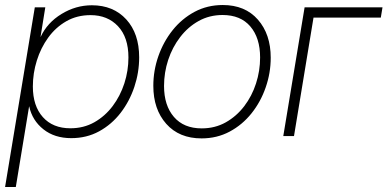

<svg xmlns="http://www.w3.org/2000/svg" viewBox="-33 -545 1552 769"><path d="M-12.7 204.1 106.4 -515.6H148.4L129.4 -397.5H129.9Q156.2 -454.1 213.4 -489Q270.5 -523.9 335 -523.9Q420.9 -523.9 472.7 -467.3Q524.4 -410.6 524.4 -315.4Q524.4 -254.9 505.1 -197Q485.8 -139.2 450 -92.8Q414.1 -46.4 364 -19Q314 8.3 252.4 8.3Q185.5 8.3 140.9 -27.1Q96.2 -62.5 84 -118.7H83.5L30.3 204.1ZM249 -31.2Q302.2 -31.2 345 -55.4Q387.7 -79.6 418.2 -120.1Q448.7 -160.6 465.1 -211.2Q481.4 -261.7 481.4 -314.9Q481.4 -395.5 439.7 -439.9Q397.9 -484.4 329.6 -484.4Q275.4 -484.4 232.7 -460Q189.9 -435.5 160.2 -394.5Q130.4 -353.5 114.5 -302.5Q98.6 -251.5 98.6 -198.7Q98.6 -120.6 138.7 -75.9Q178.7 -31.2 249 -31.2Z M774.4 9.3Q684.6 9.3 632.8 -49.1Q581.1 -107.4 581.1 -201.2Q581.1 -262.2 601.3 -320.1Q621.6 -377.9 658.4 -424.1Q695.3 -470.2 746.3 -497.6Q797.4 -524.9 859.4 -524.9Q948.7 -524.9 1000 -466.3Q1051.3 -407.7 1051.3 -314Q1051.3 -252.9 1031.2 -195.1Q1011.2 -137.2 974.4 -91.1Q937.5 -44.9 886.7 -17.8Q835.9 9.3 774.4 9.3ZM774.9 -30.8Q828.1 -30.8 871.1 -54.9Q914.1 -79.1 945.1 -119.6Q976.1 -160.2 992.4 -210.7Q1008.8 -261.2 1008.8 -314.9Q1008.8 -393.1 969.7 -439Q930.7 -484.9 858.4 -484.9Q805.7 -484.9 762.7 -460.9Q719.7 -437 688.5 -396.2Q657.2 -355.5 640.6 -304.9Q624 -254.4 624 -200.7Q624 -122.6 663.6 -76.7Q703.1 -30.8 774.9 -30.8Z M1499 -515.6 1492.2 -474.6H1222.7L1144.5 0H1101.6L1187 -515.6Z"/></svg>

Font: Inter Display ExtraLight
Style: Italic
Weight: 200
Italic angle: -9.39999°
Designer: Rasmus Andersson
Foundry: rsms
Version: Version 4.000;git-a52131595